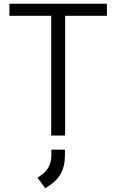

<svg xmlns="http://www.w3.org/2000/svg" viewBox="-20 -720 618 1020"><path d="M252 -636H30V-700H548V-636H326V0H252ZM179 224 194 214Q224 194 238.5 167.5Q253 141 253 106V75H325V106Q325 162 304 201Q283 240 239 268L220 280Z"/></svg>

Font: Stavian Regular
Style: Regular
Weight: 400
Version: Version 1.000; ttfautohint (v1.6)